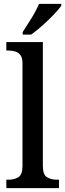

<svg xmlns="http://www.w3.org/2000/svg" viewBox="-20 -979 340 999"><path d="M13 0V-44H25Q54 -44 75.5 -57Q97 -70 97 -116V-649Q97 -678 86.5 -692Q76 -706 59.5 -711Q43 -716 25 -716H13V-760H203V-116Q203 -70 224.5 -57Q246 -44 276 -44H287V0ZM98 -812Q119 -844 144 -884.5Q169 -925 183 -959H299V-949Q287 -932 260 -903.5Q233 -875 201 -846.5Q169 -818 142 -799H98Z"/></svg>

Font: Noto Serif Thai SemiCondensed Medium
Style: Regular
Weight: 500
Width: 4
Designer: Monotype Design Team
Foundry: Monotype Imaging Inc.
Version: Version 2.002; ttfautohint (v1.8.4.7-5d5b)